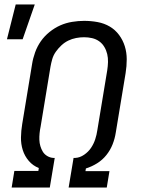

<svg xmlns="http://www.w3.org/2000/svg" viewBox="-20 -836 640 856"><path d="M32 0 44 -74H151L153 -87Q127 -97 108.5 -118.5Q90 -140 81.5 -167Q73 -194 73.5 -223.5Q74 -253 79 -283L123 -550Q127 -576 136.5 -602.5Q146 -629 162 -652Q178 -675 201 -693.5Q224 -712 249 -723Q274 -734 301.5 -738.5Q329 -743 355 -743Q386 -743 415.5 -737.5Q445 -732 469.5 -717.5Q494 -703 511 -680Q528 -657 536.5 -629.5Q545 -602 545 -571.5Q545 -541 540 -510L496 -244Q492 -218 482 -192.5Q472 -167 454.5 -145Q437 -123 413 -108Q389 -93 363 -85L361 -73H468L456 0H286L308 -132H316Q336 -133 355 -146Q374 -159 386 -177Q398 -195 404.5 -215Q411 -235 414 -256L458 -522Q461 -541 461.5 -559.5Q462 -578 458 -595Q454 -612 445 -627Q436 -642 422 -652Q408 -662 390.5 -666Q373 -670 355 -670Q337 -670 319 -666.5Q301 -663 284.5 -655Q268 -647 254 -634Q240 -621 229 -605.5Q218 -590 213 -572.5Q208 -555 205 -538L161 -271Q158 -257 156.5 -242Q155 -227 155.5 -212.5Q156 -198 160 -184.5Q164 -171 171 -159.5Q178 -148 190.5 -140.5Q203 -133 217 -132H224L202 0ZM11 -661 50 -816H135L81 -661Z"/></svg>

Font: Iosevka Custom Oblique
Style: Regular
Weight: 400
Italic angle: -9°
Designer: Belleve Invis
Foundry: Belleve Invis
Version: Version 27.0.1